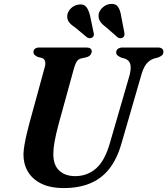

<svg xmlns="http://www.w3.org/2000/svg" viewBox="-20 -941 849 974"><path d="M538 -217 636.5 -556.5Q646.5 -593.5 641.2 -614.8Q636 -636 612.5 -644L595.5 -648.5Q581 -655 575 -661Q569 -667 569.5 -676Q569.5 -686.5 578 -693.2Q586.5 -700 602.5 -700H781.5Q795 -700 802 -694Q809 -688 809 -678.5Q809 -667 802 -660.5Q795 -654 779.5 -648.5L760 -643.5Q736 -635 720.8 -614.5Q705.5 -594 694.5 -552.5L596 -212.5Q573.5 -134 534 -84.2Q494.5 -34.5 437.2 -10.8Q380 13 303.5 13Q234 13 188.5 -10Q143 -33 120.8 -71.8Q98.5 -110.5 99 -158.5Q99.5 -178.5 104 -205.2Q108.5 -232 115.2 -260.5Q122 -289 128.5 -313.5L206.5 -598.5Q212 -615.5 208.8 -629Q205.5 -642.5 194 -646.5L170.5 -652.5Q159 -658.5 154.2 -663.8Q149.5 -669 149.5 -678Q150 -687.5 157.5 -693.8Q165 -700 179 -700H417.5Q445.5 -700 445.5 -680Q445 -671 438.8 -662.8Q432.5 -654.5 418.5 -650.5L391.5 -644.5Q377 -640.5 369.8 -629.8Q362.5 -619 356 -597L278 -314Q263.5 -259.5 257 -223.2Q250.5 -187 250.5 -161Q250 -104.5 280 -76Q310 -47.5 362 -47.5Q422 -47.5 467 -86.2Q512 -125 538 -217ZM437 -860.5 455 -775Q457 -768 456 -762Q455 -756 448.5 -751Q442.5 -747 435.2 -747.2Q428 -747.5 422 -751L359.5 -803Q339 -816 329 -830.2Q319 -844.5 321.5 -864.5Q324.5 -884.5 341 -899.8Q357.5 -915 380 -918Q406 -921.5 418.2 -905.2Q430.5 -889 437 -860.5ZM594.5 -860.5 611 -774.5Q612 -767 610.8 -761Q609.5 -755 603 -750.5Q597 -746.5 589.8 -747Q582.5 -747.5 577 -751.5L515.5 -805Q496 -819 487 -834Q478 -849 480.5 -869Q484.5 -888.5 501.5 -903.8Q518.5 -919 541 -921Q567.5 -923 578.8 -906.2Q590 -889.5 594.5 -860.5Z"/></svg>

Font: Fraunces SemiBold
Style: Italic
Weight: 600
Italic angle: -16°
Version: Version 1.000;[b76b70a41]